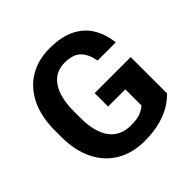

<svg xmlns="http://www.w3.org/2000/svg" viewBox="-187 -883 1056 1056"><g transform="rotate(-45 341.0 -355.5)"><path d="M627 -371.6V-89.8Q610.4 -70.3 575.7 -46.9Q541 -23.4 486.3 -6.8Q431.6 9.8 354 9.8Q262.2 9.8 192.9 -30.5Q123.5 -70.8 85 -147.5Q46.4 -224.1 46.4 -333V-377.4Q46.4 -486.8 83.5 -563.5Q120.6 -640.1 187.7 -680.7Q254.9 -721.2 344.2 -721.2Q437 -721.2 496.6 -691.2Q556.2 -661.1 587.4 -608.2Q618.7 -555.2 626.5 -486.8H484.4Q476.1 -541 445.6 -574Q415 -606.9 348.1 -606.9Q274.4 -606.9 234.6 -548.3Q194.8 -489.7 194.8 -378.4V-333Q194.8 -221.2 237.5 -162.8Q280.3 -104.5 362.8 -104.5Q415 -104.5 441.9 -116.9Q468.8 -129.4 480.5 -141.1V-267.1H346.7V-371.6Z"/></g></svg>

Font: Vazirmatn RD FD
Style: Bold
Weight: 700
Designer: Saber Rastikerdar
Foundry: Saber Rastikerdar
Version: Version 33.003